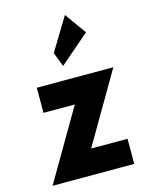

<svg xmlns="http://www.w3.org/2000/svg" viewBox="-124 -919 777 997"><g transform="rotate(-15 264.5 -420.0)"><path d="M216.8 -664 246.3 -587 406.5 -725 323.8 -840ZM496.5 -513H85V-378H253.2L32.5 0H471.5V-135H275.8Z"/></g></svg>

Font: Blink
Style: Wide
Weight: 400
Designer: Mew Too
Foundry: Cannot Into Space Fonts
Version: Version 001.000